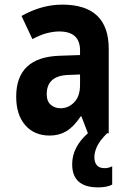

<svg xmlns="http://www.w3.org/2000/svg" viewBox="-20 -576 540 830"><path d="M182 -169Q182 -249 276 -252L326 -254V-209Q326 -160 301 -134Q276 -108 242 -108Q217 -108 199.5 -123Q182 -138 182 -169ZM465 222V143Q449 151 432 151Q388 151 388 102Q388 83 399 58Q410 33 443 0H450V-365Q450 -556 249 -556Q160 -556 73 -507L120 -407Q158 -427 186 -433.5Q214 -440 236 -440Q326 -440 326 -358V-338L238 -335Q50 -329 50 -158Q50 -80 89 -35Q128 10 195 10Q235 10 266.5 -8.5Q298 -27 329 -73H332L360 0Q292 60 292 134Q292 234 404 234Q443 234 465 222Z"/></svg>

Font: Noto Sans Mono UI Condensed
Style: Bold
Weight: 700
Width: 3
Designer: Monotype Design team
Foundry: Monotype Imaging Inc.
Version: 1.000